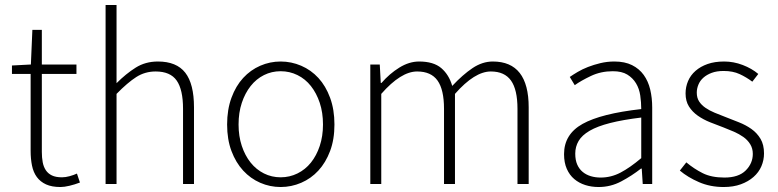

<svg xmlns="http://www.w3.org/2000/svg" viewBox="-20 -739 3123 771"><path d="M223 12Q188 12 165 1.5Q142 -9 128 -28Q114 -47 108.5 -74Q103 -101 103 -133V-442H28V-476L104 -480L110 -619H148V-480H287V-442H148V-129Q148 -106 151.5 -87.5Q155 -69 164 -55.5Q173 -42 188.5 -34.5Q204 -27 229 -27Q243 -27 259.5 -31.5Q276 -36 289 -42L301 -6Q280 2 259 7Q238 12 223 12Z M404 0V-719H448V-405Q486 -443 525 -467.5Q564 -492 614 -492Q689 -492 724 -447Q759 -402 759 -308V0H715V-302Q715 -379 689.5 -415.5Q664 -452 605 -452Q562 -452 527 -429.5Q492 -407 448 -362V0Z M1107 12Q1064 12 1025 -5Q986 -22 956.5 -54Q927 -86 909.5 -132.5Q892 -179 892 -239Q892 -299 909.5 -346.5Q927 -394 956.5 -426Q986 -458 1025 -475Q1064 -492 1107 -492Q1150 -492 1189.5 -475Q1229 -458 1258.5 -426Q1288 -394 1305.5 -346.5Q1323 -299 1323 -239Q1323 -179 1305.5 -132.5Q1288 -86 1258.5 -54Q1229 -22 1189.5 -5Q1150 12 1107 12ZM1107 -27Q1143 -27 1174.5 -42.5Q1206 -58 1228.5 -86Q1251 -114 1264 -153Q1277 -192 1277 -239Q1277 -287 1264 -326Q1251 -365 1228.5 -393.5Q1206 -422 1174.5 -437.5Q1143 -453 1107 -453Q1071 -453 1040 -437.5Q1009 -422 986.5 -393.5Q964 -365 951 -326Q938 -287 938 -239Q938 -192 951 -153Q964 -114 986.5 -86Q1009 -58 1040 -42.5Q1071 -27 1107 -27Z M1467 0V-480H1505L1509 -406H1512Q1544 -443 1583.5 -467.5Q1623 -492 1663 -492Q1721 -492 1752 -465.5Q1783 -439 1796 -394Q1838 -439 1877.5 -465.5Q1917 -492 1959 -492Q2103 -492 2103 -308V0H2058V-302Q2058 -379 2032 -415.5Q2006 -452 1951 -452Q1886 -452 1807 -362V0H1763V-302Q1763 -379 1737 -415.5Q1711 -452 1655 -452Q1590 -452 1511 -362V0Z M2384 12Q2355 12 2330 4Q2305 -4 2286 -20Q2267 -36 2256 -61Q2245 -86 2245 -120Q2245 -200 2319.5 -241.5Q2394 -283 2555 -301Q2555 -328 2551 -355.5Q2547 -383 2534 -404.5Q2521 -426 2499 -439.5Q2477 -453 2441 -453Q2393 -453 2353 -434Q2313 -415 2288 -397L2268 -430Q2281 -439 2299.5 -450Q2318 -461 2341 -470Q2364 -479 2391 -485.5Q2418 -492 2447 -492Q2489 -492 2518 -477.5Q2547 -463 2565 -438Q2583 -413 2591 -379.5Q2599 -346 2599 -307V0H2561L2557 -62H2554Q2517 -33 2474.5 -10.5Q2432 12 2384 12ZM2392 -26Q2434 -26 2472 -46Q2510 -66 2555 -104V-267Q2481 -258 2430 -245Q2379 -232 2348 -214Q2317 -196 2303.5 -173Q2290 -150 2290 -122Q2290 -96 2298 -78Q2306 -60 2320 -48.5Q2334 -37 2352.5 -31.5Q2371 -26 2392 -26Z M2886 12Q2832 12 2787 -7.5Q2742 -27 2710 -54L2736 -87Q2767 -61 2802 -43.5Q2837 -26 2889 -26Q2946 -26 2974.5 -54.5Q3003 -83 3003 -121Q3003 -143 2992.5 -160Q2982 -177 2965 -189Q2948 -201 2927.5 -210Q2907 -219 2886 -227Q2859 -237 2831.5 -248Q2804 -259 2782 -274.5Q2760 -290 2746.5 -311.5Q2733 -333 2733 -364Q2733 -390 2743 -413.5Q2753 -437 2773 -454.5Q2793 -472 2821.5 -482Q2850 -492 2888 -492Q2926 -492 2962.5 -478Q2999 -464 3025 -442L3001 -411Q2977 -429 2950 -441.5Q2923 -454 2886 -454Q2858 -454 2838 -446.5Q2818 -439 2804.5 -427Q2791 -415 2784.5 -399Q2778 -383 2778 -367Q2778 -346 2787.5 -331.5Q2797 -317 2813 -306Q2829 -295 2849.5 -286.5Q2870 -278 2891 -270Q2919 -259 2947 -248Q2975 -237 2997.5 -221Q3020 -205 3034 -181.5Q3048 -158 3048 -123Q3048 -96 3037.5 -71.5Q3027 -47 3006 -28.5Q2985 -10 2955 1Q2925 12 2886 12Z"/></svg>

Font: TypoPRO Source Sans Pro
Style: Regular
Weight: 300
Designer: Paul D. Hunt
Foundry: Adobe Systems Incorporated
Version: Version 2.020;PS 2.000;hotconv 1.0.86;makeotf.lib2.5.63406